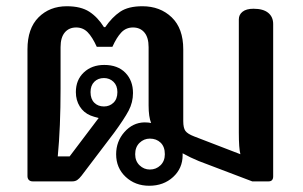

<svg xmlns="http://www.w3.org/2000/svg" viewBox="-20 -581 970 615"><path d="M352 -87Q352 -128 378.5 -158Q405 -188 442 -189Q456 -189 464 -187Q456 -207 456 -243V-430Q456 -461 442.5 -477Q429 -493 406 -493Q384 -493 369 -477.5Q354 -462 340 -431H290Q276 -462 261 -477.5Q246 -493 224 -493Q201 -493 187.5 -477Q174 -461 174 -430V-297Q174 -173 165 -80H203L296 -203Q280 -207 270 -211Q248 -220 235.5 -240Q223 -260 223 -286Q223 -325 248.5 -349Q274 -373 314 -373Q357 -373 381.5 -348Q406 -323 406 -283Q406 -253 392 -226.5Q378 -200 345 -155L241 -18Q234 -9 227.5 -4.5Q221 0 211 0H85Q77 0 72.5 -4.5Q68 -9 68 -17V-423Q68 -490 103.5 -525.5Q139 -561 194 -561Q239 -561 266 -543.5Q293 -526 313 -494H317Q339 -526 365 -543.5Q391 -561 436 -561Q493 -561 530 -525.5Q567 -490 567 -423V-193Q567 -171 574 -161.5Q581 -152 602 -144L750 -87Q745 -106 745 -156V-519Q745 -534 757 -543.5Q769 -553 792 -553Q823 -553 839 -540Q855 -527 855 -504V-16Q855 0 840 0H788L617 -65Q590 -76 565 -90V-84Q565 -42 534.5 -14Q504 14 458 14Q413 14 382.5 -14.5Q352 -43 352 -87ZM356 -286Q356 -307 343.5 -319Q331 -331 313 -331Q294 -331 282 -319Q270 -307 270 -286Q270 -264 282 -252Q294 -240 313 -240Q331 -240 343.5 -252Q356 -264 356 -286ZM508 -87Q508 -111 494.5 -124Q481 -137 460 -137Q441 -137 427 -123.5Q413 -110 413 -87Q413 -65 427 -51.5Q441 -38 460 -38Q480 -38 494 -51.5Q508 -65 508 -87Z"/></svg>

Font: MaitreeSemiBold
Style: Regular
Weight: 600
Designer: CadsonDemak Team
Foundry: CadsonDemak
Version: Version 1.000